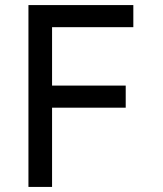

<svg xmlns="http://www.w3.org/2000/svg" viewBox="-20 -736 640 756"><path d="M92 0V-716H505V-629H185V0ZM146 -312V-399H475V-312Z"/></svg>

Font: Google Sans Code
Style: Regular
Weight: 400
Monospace: yes
Designer: Google Sans Code Authors
Foundry: Google LLC
Version: Version 6.000